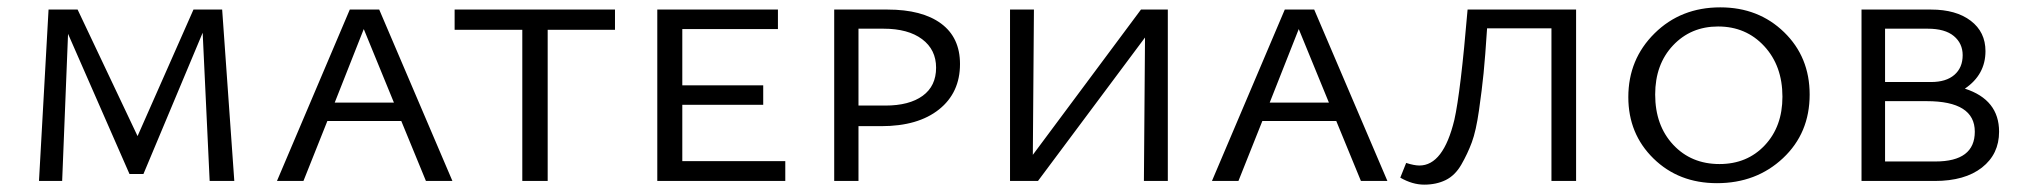

<svg xmlns="http://www.w3.org/2000/svg" viewBox="-20 -492 5500 522"><path d="M617 0H550L531 -403L370 -19H332L165 -400L149 0H86L112 -466H191L354 -122L506 -466H584Z M1138 0 1071 -163H870L805 0H733L931 -466H1011L1210 0ZM890 -213H1051L969 -413Z M1652 -466V-411H1469V0H1400V-411H1216V-466Z M1835 -54H2115V0H1767V-466H2095V-413H1835V-260H2055V-207H1835Z M2393 -466Q2487 -466 2538.5 -428Q2590 -390 2590 -318Q2590 -240 2533 -194.5Q2476 -149 2376 -149H2314V0H2248V-466ZM2387 -205Q2452 -205 2488.5 -231.5Q2525 -258 2525 -308Q2525 -357 2487 -385.5Q2449 -414 2382 -414H2314V-205Z M3155 -466V0H3090L3093 -390L2802 0H2726V-466H2791L2788 -71L3082 -466Z M3680 0 3613 -163H3412L3347 0H3275L3473 -466H3553L3752 0ZM3432 -213H3593L3511 -413Z M4265 -466V0H4198V-415H4023Q4018 -338 4013.5 -293Q4009 -248 4001 -192Q3993 -136 3981.5 -105Q3970 -74 3953 -44.5Q3936 -15 3910.5 -2.5Q3885 10 3852 10Q3820 10 3787 -9L3803 -49Q3825 -42 3839 -42Q3904 -42 3934 -166Q3951 -241 3970 -466Z M4648 6Q4544 6 4475.5 -61Q4407 -128 4407 -228Q4407 -331 4478.5 -401.5Q4550 -472 4657 -472Q4761 -472 4830.5 -404.5Q4900 -337 4900 -235Q4900 -130 4827.5 -62Q4755 6 4648 6ZM4655 -46Q4730 -46 4778 -97Q4826 -148 4826 -229Q4826 -313 4776.5 -366.5Q4727 -420 4651 -420Q4577 -420 4528.5 -368.5Q4480 -317 4480 -235Q4480 -151 4529 -98.5Q4578 -46 4655 -46Z M5322 -251Q5415 -221 5415 -134Q5415 -73 5368.5 -36.5Q5322 0 5240 0H5041V-466H5230Q5298 -466 5338 -435.5Q5378 -405 5378 -353Q5378 -289 5322 -251ZM5221 -414H5105V-269H5230Q5271 -269 5293.5 -288.5Q5316 -308 5316 -342Q5316 -374 5292 -394Q5268 -414 5221 -414ZM5242 -53Q5349 -53 5349 -134Q5349 -217 5218 -217H5105V-53Z"/></svg>

Font: EauTestSC
Style: Regular
Weight: 400
Designer: Christian Thalmann (Catharsis Fonts)
Version: Version 0.001;PS 000.001;hotconv 1.0.88;makeotf.lib2.5.64775